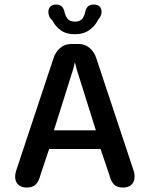

<svg xmlns="http://www.w3.org/2000/svg" viewBox="-20 -815 659 844"><path d="M96.5 9.5Q74.5 9.5 60.5 -3Q46.5 -15.5 46.5 -39Q46.5 -44.5 47.5 -51Q48.5 -57.5 51 -64.5L214.5 -557Q223 -585.5 243.8 -603.5Q264.5 -621.5 291.5 -621.5H326.5Q354 -621.5 374.8 -603.5Q395.5 -585.5 404 -557L567.5 -64.5Q570 -57.5 570.8 -51Q571.5 -44.5 571.5 -39Q571.5 -15.5 557.8 -3Q544 9.5 521.5 9.5Q493.5 9.5 480.2 -5Q467 -19.5 459.5 -49.5L422 -160H196L159 -49.5Q151.5 -19.5 138 -5Q124.5 9.5 96.5 9.5ZM217 -242H401.5L316.5 -512Q314.5 -520 312.8 -527.5Q311 -535 309 -541Q308 -535 306 -527.5Q304 -520 302 -512ZM393 -795Q409 -795 417.8 -786.2Q426.5 -777.5 426.5 -763Q426.5 -755.5 423 -746.2Q419.5 -737 411 -728Q399 -702 373.2 -683.2Q347.5 -664.5 308.5 -664.5Q271 -664.5 247 -682Q223 -699.5 211 -724Q200.5 -733.5 196.5 -743.5Q192.5 -753.5 192.5 -762Q192.5 -777 201.5 -786Q210.5 -795 225 -795Q244.5 -795 252.8 -785.5Q261 -776 263.5 -762.5Q266.5 -747.5 276.2 -733.8Q286 -720 309.5 -720Q333 -720 342.5 -733.8Q352 -747.5 354.5 -762Q357 -776 365.5 -785.5Q374 -795 393 -795Z"/></svg>

Font: Sono Monospace Medium
Style: Regular
Weight: 500
Designer: Tyler Finck
Foundry: Tyler Finck
Version: Version 2.112